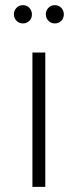

<svg xmlns="http://www.w3.org/2000/svg" viewBox="-20 -726 301 746"><path d="M106 -522H156V0H106ZM34 -670Q34 -685 44 -695.5Q54 -706 69 -706Q84 -706 94 -695.5Q104 -685 104 -670Q104 -655 94 -645Q84 -635 69 -635Q54 -635 44 -645.5Q34 -656 34 -670ZM158 -670Q158 -685 168 -695.5Q178 -706 193 -706Q208 -706 218 -695.5Q228 -685 228 -670Q228 -655 218 -645Q208 -635 193 -635Q178 -635 168 -645.5Q158 -656 158 -670Z"/></svg>

Font: Montserrat Alternates Light
Style: Regular
Weight: 300
Designer: Julieta Ulanovsky
Foundry: Julieta Ulanovsky
Version: Version 7.200